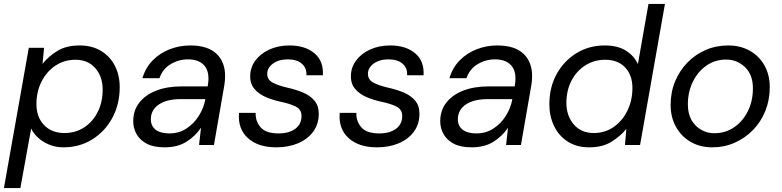

<svg xmlns="http://www.w3.org/2000/svg" viewBox="-34 -740 3993 980"><path d="M-14 220 113 -496H191L183 -414Q214 -453 259.5 -480.5Q305 -508 372 -508Q436 -508 482 -480Q528 -452 552.5 -404Q577 -356 577 -295Q577 -208 539.5 -138.5Q502 -69 437 -28.5Q372 12 290 12Q250 12 216.5 -2Q183 -16 159.5 -38Q136 -60 125 -84L70 220ZM295 -61Q352 -61 396 -90Q440 -119 465 -169Q490 -219 490 -283Q490 -349 452.5 -392Q415 -435 351 -435Q294 -435 249 -405Q204 -375 178 -323.5Q152 -272 152 -209Q152 -142 191 -101.5Q230 -61 295 -61Z M806 12Q750 12 715 -6.5Q680 -25 663 -55.5Q646 -86 646 -121Q646 -176 677 -216Q708 -256 763.5 -277.5Q819 -299 893 -299H1026L1027 -305Q1030 -322 1030 -339Q1030 -387 1002.5 -412Q975 -437 926 -437Q878 -437 837 -412.5Q796 -388 780 -341H693Q709 -395 745.5 -432Q782 -469 832 -488.5Q882 -508 937 -508Q1026 -508 1070.5 -466Q1115 -424 1115 -352Q1115 -341 1114 -329Q1113 -317 1111 -305L1058 0H982L992 -88Q964 -46 918.5 -17Q873 12 806 12ZM831 -59Q879 -59 917.5 -84Q956 -109 981 -149Q1006 -189 1014 -233V-234H888Q817 -234 776.5 -206.5Q736 -179 736 -131Q736 -97 760.5 -78Q785 -59 831 -59Z M1376 12Q1283 12 1231 -35.5Q1179 -83 1186 -164H1271Q1269 -122 1296 -90.5Q1323 -59 1388 -59Q1441 -59 1473 -82.5Q1505 -106 1505 -148Q1505 -181 1475.5 -196Q1446 -211 1397 -221Q1360 -229 1325 -243.5Q1290 -258 1266.5 -284Q1243 -310 1243 -350Q1243 -395 1269 -430.5Q1295 -466 1340.5 -487Q1386 -508 1444 -508Q1523 -508 1570.5 -468.5Q1618 -429 1614 -356H1530Q1532 -393 1506.5 -415Q1481 -437 1435 -437Q1389 -437 1359.5 -415.5Q1330 -394 1330 -363Q1330 -333 1358.5 -318Q1387 -303 1435 -292Q1476 -283 1512 -268Q1548 -253 1570.5 -227Q1593 -201 1593 -159Q1593 -107 1565 -68.5Q1537 -30 1488 -9Q1439 12 1376 12Z M1890 12Q1797 12 1745 -35.5Q1693 -83 1700 -164H1785Q1783 -122 1810 -90.5Q1837 -59 1902 -59Q1955 -59 1987 -82.5Q2019 -106 2019 -148Q2019 -181 1989.5 -196Q1960 -211 1911 -221Q1874 -229 1839 -243.5Q1804 -258 1780.5 -284Q1757 -310 1757 -350Q1757 -395 1783 -430.5Q1809 -466 1854.5 -487Q1900 -508 1958 -508Q2037 -508 2084.5 -468.5Q2132 -429 2128 -356H2044Q2046 -393 2020.5 -415Q1995 -437 1949 -437Q1903 -437 1873.5 -415.5Q1844 -394 1844 -363Q1844 -333 1872.5 -318Q1901 -303 1949 -292Q1990 -283 2026 -268Q2062 -253 2084.5 -227Q2107 -201 2107 -159Q2107 -107 2079 -68.5Q2051 -30 2002 -9Q1953 12 1890 12Z M2373 12Q2317 12 2282 -6.5Q2247 -25 2230 -55.5Q2213 -86 2213 -121Q2213 -176 2244 -216Q2275 -256 2330.5 -277.5Q2386 -299 2460 -299H2593L2594 -305Q2597 -322 2597 -339Q2597 -387 2569.5 -412Q2542 -437 2493 -437Q2445 -437 2404 -412.5Q2363 -388 2347 -341H2260Q2276 -395 2312.5 -432Q2349 -469 2399 -488.5Q2449 -508 2504 -508Q2593 -508 2637.5 -466Q2682 -424 2682 -352Q2682 -341 2681 -329Q2680 -317 2678 -305L2625 0H2549L2559 -88Q2531 -46 2485.5 -17Q2440 12 2373 12ZM2398 -59Q2446 -59 2484.5 -84Q2523 -109 2548 -149Q2573 -189 2581 -233V-234H2455Q2384 -234 2343.5 -206.5Q2303 -179 2303 -131Q2303 -97 2327.5 -78Q2352 -59 2398 -59Z M2973 12Q2909 12 2863.5 -17.5Q2818 -47 2794 -97Q2770 -147 2770 -207Q2770 -295 2807.5 -362.5Q2845 -430 2909 -469Q2973 -508 3052 -508Q3118 -508 3160 -482Q3202 -456 3222 -413L3276 -720H3360L3233 0H3156L3163 -82Q3134 -46 3088 -17Q3042 12 2973 12ZM2997 -61Q3054 -61 3098.5 -92Q3143 -123 3168.5 -175.5Q3194 -228 3194 -291Q3194 -356 3157 -395.5Q3120 -435 3055 -435Q2998 -435 2953 -406Q2908 -377 2882.5 -327.5Q2857 -278 2857 -215Q2857 -149 2894.5 -105Q2932 -61 2997 -61Z M3601 12Q3539 12 3491 -16Q3443 -44 3416 -93Q3389 -142 3389 -204Q3389 -270 3412 -325Q3435 -380 3475 -421Q3515 -462 3568 -485Q3621 -508 3683 -508Q3745 -508 3793 -481Q3841 -454 3868 -406Q3895 -358 3895 -295Q3895 -230 3872.5 -174Q3850 -118 3809.5 -76.5Q3769 -35 3716 -11.5Q3663 12 3601 12ZM3612 -60Q3668 -60 3712.5 -90Q3757 -120 3783 -172Q3809 -224 3809 -289Q3809 -359 3768.5 -397.5Q3728 -436 3672 -436Q3617 -436 3573 -406Q3529 -376 3503 -324Q3477 -272 3477 -207Q3477 -160 3495.5 -127.5Q3514 -95 3545 -77.5Q3576 -60 3612 -60Z"/></svg>

Font: DeepMind Sans
Style: Italic
Weight: 400
Italic angle: -10°
Designer: Jonny Pinhorn / Modifications: Colophon Foundry
Foundry: Colophon Foundry
Version: Version 1.002; ttfautohint (v1.8.2)